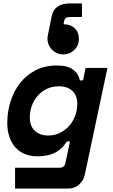

<svg xmlns="http://www.w3.org/2000/svg" viewBox="-20 -888 652 1108"><path d="M435 -664Q435 -625 408.5 -599.5Q382 -574 345 -574Q326 -574 309.5 -581Q293 -588 280.5 -600.5Q268 -613 261 -629.5Q254 -646 254 -665Q254 -670 254.5 -674.5Q255 -679 256 -684L279 -798Q287 -834 314 -851Q341 -868 380 -868H453V-790H386Q370 -790 361.5 -785Q353 -780 350 -766L347 -748Q363 -748 379 -743.5Q395 -739 407.5 -728.5Q420 -718 427.5 -702Q435 -686 435 -664ZM384 -72H366Q355 -55 341 -39.5Q327 -24 307 -12Q287 0 259 7Q231 14 194 14Q158 14 126.5 2Q95 -10 72 -34Q49 -58 35.5 -94.5Q22 -131 22 -180Q22 -242 40.5 -301.5Q59 -361 95 -407.5Q131 -454 184.5 -482Q238 -510 309 -510Q370 -510 401.5 -486.5Q433 -463 441 -424H459L474 -496H600L469 122Q461 156 435 178Q409 200 375 200H67V80H325Q352 80 358 50ZM259 -106Q295 -106 325.5 -121Q356 -136 378.5 -161Q401 -186 413.5 -219Q426 -252 426 -288Q426 -336 398 -363Q370 -390 319 -390Q281 -390 250 -375Q219 -360 197.5 -335.5Q176 -311 164 -278.5Q152 -246 152 -212Q152 -159 181.5 -132.5Q211 -106 259 -106Z"/></svg>

Font: Space Mono
Style: Bold Italic
Weight: 700
Italic angle: -12°
Monospace: yes
Designer: Colophon Foundry / Benjamin Critton
Foundry: Colophon Foundry
Version: Version 1.000;PS 1.000;hotconv 1.0.81;makeotf.lib2.5.63406